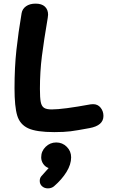

<svg xmlns="http://www.w3.org/2000/svg" viewBox="-20 -725 620 1058"><path d="M60 -239Q60 -354 70.5 -450Q81 -546 99 -652Q103 -676 123.5 -690.5Q144 -705 176 -705Q210 -705 227.5 -688.5Q245 -672 245 -644Q245 -638 243 -626Q222 -503 211 -416.5Q200 -330 200 -235Q200 -186 204.5 -163Q209 -140 222.5 -131Q236 -122 265 -122Q327 -122 479 -150Q484 -151 493 -151Q519 -151 534.5 -131.5Q550 -112 550 -86Q550 -33 473 -19Q404 -6 368.5 -1.5Q333 3 279 3Q181 3 135.5 -18Q90 -39 75 -88Q60 -137 60 -239ZM372 142Q372 181 346.5 222.5Q321 264 277 302Q263 313 244 313Q225 313 212 301.5Q199 290 199 272Q199 257 207 247L223 229L248 201Q230 195 218.5 178.5Q207 162 207 142Q207 108 231.5 84Q256 60 290 60Q324 60 348 84Q372 108 372 142Z"/></svg>

Font: Mali
Style: Bold
Weight: 700
Designer: Kitiyaporn Chalermlarp | Katatrad Aksorn Co.,Ltd.
Foundry: Cadson Demak Co.,Ltd.
Version: Version 1.000; ttfautohint (v1.6)